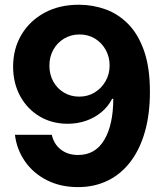

<svg xmlns="http://www.w3.org/2000/svg" viewBox="-20 -758 670 789"><path d="M305.7 -738.5Q362 -738.3 414 -719.5Q466 -700.7 507.1 -659Q548.1 -617.4 572.1 -548.8Q596.1 -480.2 596.1 -380.7Q596.1 -288.8 575.4 -216.3Q554.7 -143.8 515.9 -93.1Q477.1 -42.3 422.5 -15.7Q368 10.9 300.8 10.9Q228.3 10.9 172.3 -17.7Q116.3 -46.4 82.5 -95.1Q48.7 -143.8 41.4 -204.1H192.8Q201.6 -165.2 230.3 -143.2Q259 -121.1 300.8 -121.1Q371.9 -121.1 408.6 -183.3Q445.3 -245.5 445.5 -352H440.8Q424.6 -320.1 396.8 -297.1Q369 -274 333.5 -261.7Q297.9 -249.4 258 -249.4Q193.5 -249.4 142.7 -279.7Q91.9 -310 62.9 -363.1Q34 -416.2 33.8 -484.2Q34 -558.1 68.3 -615.6Q102.5 -673 163.7 -706Q224.9 -738.9 305.7 -738.5ZM306.8 -616.4Q271.8 -616.4 243.5 -599.5Q215.2 -582.5 199.1 -553.5Q183 -524.5 183 -488.3Q183 -452.2 198.8 -423.3Q214.6 -394.4 242.5 -377.7Q270.3 -360.9 305.7 -360.9Q341.2 -360.9 369.4 -378.3Q397.6 -395.6 414 -424.7Q430.5 -453.8 430.5 -489.1Q430.5 -523.9 414.5 -552.9Q398.5 -581.9 370.7 -599.2Q342.8 -616.4 306.8 -616.4Z"/></svg>

Font: Inter Tight
Style: Regular
Weight: 400
Designer: Rasmus Andersson
Foundry: rsms
Version: Version 3.002